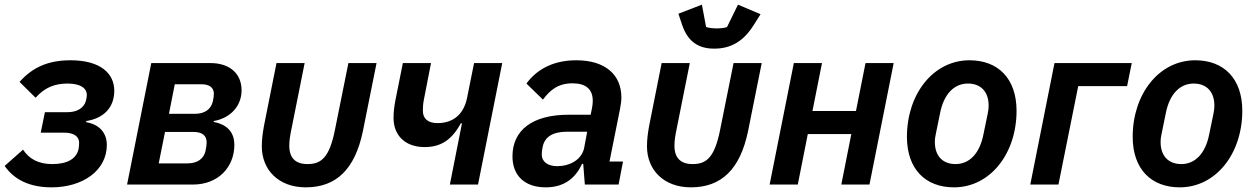

<svg xmlns="http://www.w3.org/2000/svg" viewBox="-27 -793 5395 825"><path d="M195 12C328 12 432 -60 432 -170C432 -224 398 -259 343 -268L344 -273C420 -285 464 -332 464 -403C464 -478 404 -534 276 -534C179 -534 112 -503 57 -441L126 -373C164 -416 207 -434 263 -434C319 -434 346 -414 346 -385C346 -379 345 -369 342 -359C332 -326 301 -311 263 -311H166L148 -223H248C293 -223 313 -205 313 -179C313 -171 312 -159 310 -150C300 -111 263 -88 197 -88C139 -88 98 -110 72 -150L-7 -80C34 -21 100 12 195 12Z M519 0H802C910 0 980 -74 980 -171C980 -219 955 -257 891 -269L892 -273C964 -286 1011 -338 1011 -405C1011 -477 960 -522 877 -522H623ZM699 -304 724 -431H838C871 -431 892 -418 892 -390C892 -383 890 -369 888 -359C880 -322 851 -304 811 -304ZM655 -91 682 -226H805C840 -226 861 -212 861 -181C861 -174 859 -157 856 -144C848 -110 821 -91 778 -91Z M1282 -522H1161L1107 -251C1101 -217 1098 -191 1098 -164C1098 -64 1169 12 1287 12C1418 12 1498 -66 1532 -228L1591 -522H1470L1412 -234C1388 -114 1352 -88 1294 -88C1243 -88 1216 -114 1216 -167C1216 -189 1219 -208 1226 -242Z M1906 0H2027L2131 -522H2010L1980 -373C1967 -307 1925 -264 1853 -264C1812 -264 1790 -283 1790 -317C1790 -331 1791 -348 1794 -363L1825 -522H1704L1671 -357C1667 -335 1664 -311 1664 -286C1664 -214 1711 -161 1798 -161C1868 -161 1915 -193 1953 -263H1958Z M2318 12C2388 12 2442 -19 2474 -89H2479L2486 0H2631L2650 -99H2592L2637 -324C2641 -343 2643 -361 2643 -374C2643 -471 2575 -534 2449 -534C2349 -534 2279 -494 2235 -434L2306 -365C2336 -405 2370 -435 2433 -435C2491 -435 2520 -409 2520 -360C2520 -351 2519 -340 2517 -330L2511 -300H2416C2261 -300 2175 -234 2175 -121C2175 -40 2226 12 2318 12ZM2367 -79C2328 -79 2301 -97 2301 -129C2301 -134 2301 -144 2305 -163C2314 -205 2348 -227 2410 -227H2496L2483 -157C2472 -106 2421 -79 2367 -79Z M3042 -584C3115 -584 3169 -617 3212 -686L3241 -732L3144 -773L3097 -677C3088 -673 3071 -671 3053 -671C3037 -671 3018 -673 3007 -677L2989 -773L2888 -734L2904 -686C2929 -613 2975 -584 3042 -584ZM2937 -522H2816L2762 -251C2756 -217 2753 -191 2753 -164C2753 -64 2824 12 2942 12C3073 12 3153 -66 3187 -228L3246 -522H3125L3067 -234C3043 -114 3007 -88 2949 -88C2898 -88 2871 -114 2871 -167C2871 -189 2874 -208 2881 -242Z M3280 0H3401L3444 -217H3631L3588 0H3709L3813 -522H3692L3651 -316H3464L3505 -522H3384Z M4072 12C4228 12 4341 -133 4341 -317C4341 -456 4261 -534 4139 -534C3983 -534 3870 -389 3870 -205C3870 -66 3950 12 4072 12ZM4079 -88C4021 -88 3990 -126 3990 -182C3990 -196 3992 -209 3994 -217L4012 -305C4028 -389 4073 -434 4132 -434C4190 -434 4221 -396 4221 -340C4221 -326 4219 -314 4217 -304L4199 -217C4183 -133 4138 -88 4079 -88Z M4400 0H4521L4606 -423H4816L4836 -522H4504Z M5042 12C5198 12 5311 -133 5311 -317C5311 -456 5231 -534 5109 -534C4953 -534 4840 -389 4840 -205C4840 -66 4920 12 5042 12ZM5049 -88C4991 -88 4960 -126 4960 -182C4960 -196 4962 -209 4964 -217L4982 -305C4998 -389 5043 -434 5102 -434C5160 -434 5191 -396 5191 -340C5191 -326 5189 -314 5187 -304L5169 -217C5153 -133 5108 -88 5049 -88Z"/></svg>

Font: Braiins Sans SemiBold
Style: Italic
Weight: 600
Italic angle: -11.31°
Designer: Mike Abbink, Paul van der Laan, Pieter van Rosmalen, Jiri Chlebus, Lubos Buracinsky
Foundry: Bold Monday, Sudetype
Version: Version 1.000;hotconv 1.0.109;makeotfexe 2.5.65596